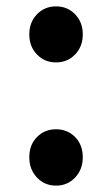

<svg xmlns="http://www.w3.org/2000/svg" viewBox="-20 -569 351 603"><path d="M156 -373Q120 -373 96 -398Q72 -423 72 -461Q72 -499 96 -524Q120 -549 156 -549Q192 -549 216 -524Q240 -499 240 -461Q240 -423 216 -398Q192 -373 156 -373ZM156 14Q120 14 96 -11.5Q72 -37 72 -75Q72 -114 96 -138.5Q120 -163 156 -163Q192 -163 216 -138.5Q240 -114 240 -75Q240 -37 216 -11.5Q192 14 156 14Z"/></svg>

Font: Noto Sans HK SemiBold
Style: Regular
Weight: 600
Version: Version 2.004-H2;hotconv 1.0.118;makeotfexe 2.5.65603